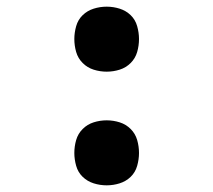

<svg xmlns="http://www.w3.org/2000/svg" viewBox="-20 -548 640 576"><path d="M300 8Q280 8 261 2Q242 -4 228 -17.5Q214 -31 208.5 -50.5Q203 -70 203 -89Q203 -109 208.5 -128Q214 -147 228 -161Q242 -175 261 -181Q280 -187 300 -187Q320 -187 339 -181Q358 -175 372 -161Q386 -147 391.5 -128Q397 -109 397 -89Q397 -70 391.5 -50.5Q386 -31 372 -17.5Q358 -4 339 2Q320 8 300 8ZM300 -333Q280 -333 261 -339Q242 -345 228 -359Q214 -373 208.5 -392Q203 -411 203 -431Q203 -450 208.5 -469.5Q214 -489 228 -502.5Q242 -516 261 -522Q280 -528 300 -528Q320 -528 339 -522Q358 -516 372 -502.5Q386 -489 391.5 -469.5Q397 -450 397 -431Q397 -411 391.5 -392Q386 -373 372 -359Q358 -345 339 -339Q320 -333 300 -333Z"/></svg>

Font: R Plex Mono
Style: Bold
Weight: 700
Monospace: yes
Designer: Belleve Invis
Foundry: Belleve Invis
Version: Version 31.8.0